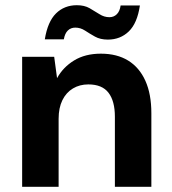

<svg xmlns="http://www.w3.org/2000/svg" viewBox="-20 -717 659 737"><path d="M65 0V-499H188L199 -417Q222 -459 264.5 -485Q307 -511 367 -511Q429 -511 472 -484.5Q515 -458 538 -407Q561 -356 561 -282V0H421V-269Q421 -329 396.5 -361Q372 -393 319 -393Q286 -393 260 -377.5Q234 -362 219.5 -332.5Q205 -303 205 -261V0ZM394 -565Q365 -565 344.5 -576.5Q324 -588 306.5 -599.5Q289 -611 269 -611Q252 -611 240.5 -600Q229 -589 225 -566H152Q163 -634 195 -665.5Q227 -697 275 -697Q304 -697 324 -685.5Q344 -674 362 -662.5Q380 -651 400 -651Q417 -651 428.5 -662.5Q440 -674 443 -696H517Q507 -628 474.5 -596.5Q442 -565 394 -565Z"/></svg>

Font: DM Sans 20pt ExtraBold
Style: Regular
Weight: 800
Version: Version 4.004;gftools[0.9.30]